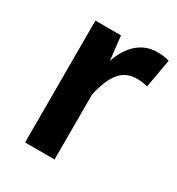

<svg xmlns="http://www.w3.org/2000/svg" viewBox="-137 -632 667 722"><g transform="rotate(30 197.0 -271.5)"><path d="M338 -543C275 -543 225 -501 200 -425L188 -529H77V0H205V-282C226 -374 259 -418 322 -418C337 -418 353 -416 369 -412L391 -536C375 -541 357 -543 338 -543Z"/></g></svg>

Font: Fira Sans Medium
Style: Regular
Weight: 500
Designer: Carrois Corporate & Edenspiekermann AG
Foundry: Carrois Corporate GbR & Edenspiekermann AG
Version: Version 4.203